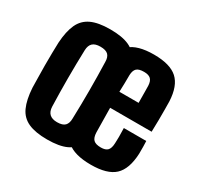

<svg xmlns="http://www.w3.org/2000/svg" viewBox="-136 -767 960 934"><g transform="rotate(30 344.5 -300.0)"><path d="M232 9Q166 9 126 -9Q86 -27 67.5 -67.5Q49 -108 45 -174Q45 -197 44 -229.5Q43 -262 43 -298.5Q43 -335 43.5 -368.5Q44 -402 45 -427Q49 -492 67.5 -532Q86 -572 125.5 -590.5Q165 -609 232 -609Q300 -609 339.5 -590.5Q379 -572 397 -532Q415 -492 418 -427Q420 -396 420.5 -349Q421 -302 420.5 -254Q420 -206 418 -174Q415 -109 397 -68.5Q379 -28 339.5 -9.5Q300 9 232 9ZM232 -88Q263 -88 276 -101.5Q289 -115 289 -142Q294 -300 289 -459Q289 -486 276 -499Q263 -512 232 -512Q203 -512 189 -499Q175 -486 174 -459Q169 -300 174 -142Q176 -88 232 -88ZM528 -226H654Q655 -217 655 -194.5Q655 -172 655 -155Q651 -67 610 -29Q569 9 478 9Q384 9 341.5 -29Q299 -67 294 -155Q293 -177 292.5 -215.5Q292 -254 292 -297.5Q292 -341 292.5 -380Q293 -419 294 -444Q300 -533 342.5 -571Q385 -609 477 -609Q568 -609 609.5 -571.5Q651 -534 655 -449Q655 -436 655.5 -408Q656 -380 655.5 -345Q655 -310 654 -278H421Q421 -243 422 -209Q423 -175 423 -141Q424 -112 436.5 -100Q449 -88 478 -88Q504 -88 515.5 -100Q527 -112 528 -141Q530 -170 528 -226ZM477 -512Q448 -512 436 -500.5Q424 -489 423 -463Q423 -438 422.5 -415Q422 -392 421 -368H529Q529 -401 528.5 -427.5Q528 -454 528 -463Q527 -489 515 -500.5Q503 -512 477 -512Z"/></g></svg>

Font: Big Shoulders Display ExtraBold
Style: Regular
Weight: 800
Designer: Patric King
Foundry: XO Type Co
Version: Version 1.000; ttfautohint (v1.8.2)